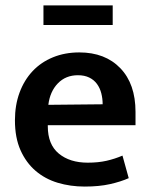

<svg xmlns="http://www.w3.org/2000/svg" viewBox="-20 -677 554 707"><path d="M479 -216H156V-212Q156 -145 196.5 -111.5Q237 -78 303 -78Q342 -78 372.5 -85Q403 -92 431 -104L454 -21Q425 -8 385 1Q345 10 292 10Q239 10 192.5 -4Q146 -18 111 -48Q76 -78 55.5 -124Q35 -170 35 -234Q35 -290 52 -336Q69 -382 100 -415Q131 -448 175 -466Q219 -484 272 -484Q367 -484 423 -426Q479 -368 479 -265ZM358 -293Q358 -314 353 -333.5Q348 -353 337 -368Q326 -383 308.5 -391.5Q291 -400 267 -400Q222 -400 193 -370Q164 -340 158 -291ZM395 -657V-585H140V-657Z"/></svg>

Font: Mukta Malar SemiBold
Style: Regular
Weight: 600
Designer: Aadarsh Rajan, Girish Dalvi, Yashodeep Gholap
Foundry: Ek Type
Version: Version 2.538;PS 1.000;hotconv 16.6.51;makeotf.lib2.5.65220;